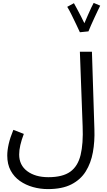

<svg xmlns="http://www.w3.org/2000/svg" viewBox="-20 -1070 735 1322"><path d="M30 1Q30 -35 40 -79Q50 -123 72 -176L144 -148Q128 -106 120 -71Q112 -36 112 -6Q112 67 167.5 108.5Q223 150 313 150Q411 150 463.5 112.5Q516 75 535 -3Q554 -81 549 -201L530 -714H613L630 -180Q633 -96 619.5 -21.5Q606 53 570.5 110Q535 167 471.5 199.5Q408 232 310 232Q257 232 207 218Q157 204 117 176Q77 148 53.5 104.5Q30 61 30 1ZM530 -848Q521 -868 505 -901.5Q489 -935 472.5 -968.5Q456 -1002 443 -1023L489 -1048Q496 -1036 509 -1011.5Q522 -987 536.5 -959.5Q551 -932 561 -910Q572 -936 585 -965.5Q598 -995 609 -1018.5Q620 -1042 625 -1050L670 -1031Q665 -1021 654 -998.5Q643 -976 630.5 -948.5Q618 -921 606.5 -895.5Q595 -870 589 -854Z"/></svg>

Font: Noto Sans Living
Style: Regular
Weight: 400
Designer: Monotype Design Team
Foundry: Monotype Imaging Inc.
Version: Version 2.013; ttfautohint (v1.8.4.7-5d5b)